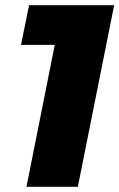

<svg xmlns="http://www.w3.org/2000/svg" viewBox="-20 -720 460 740"><path d="M420 -700 280 0H82L191 -547H61L92 -700Z"/></svg>

Font: Montserrat Alternates ExtraBold
Style: Italic
Weight: 800
Italic angle: -11.3°
Designer: Julieta Ulanovsky
Foundry: Julieta Ulanovsky
Version: Version 7.200